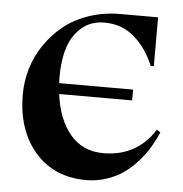

<svg xmlns="http://www.w3.org/2000/svg" viewBox="-51 -734 757 795"><g transform="rotate(5 327.5 -336.5)"><path d="M574.2 -481.9H561Q533.2 -551.8 481 -597.9Q428.7 -644 356 -644Q299.3 -644 261 -611.3Q222.7 -578.6 205.8 -526.4Q189 -474.1 189 -405.8Q189 -386.7 189.9 -377.9H497.1V-333H193.8Q207 -229 258.8 -167Q310.5 -105 397 -105Q536.1 -105 609.9 -221.2L625 -210.9Q610.8 -177.7 592.8 -147.7Q574.7 -117.7 548.1 -87.6Q521.5 -57.6 491 -36.1Q460.4 -14.6 420.2 -1.2Q379.9 12.2 335.9 12.2Q202.1 12.2 123 -79.1Q43.9 -170.4 43.9 -318.8Q43.9 -372.6 59.3 -425.3Q74.7 -478 106.4 -524.9Q138.2 -571.8 181.9 -607.4Q225.6 -643.1 286.6 -664.1Q347.7 -685.1 418 -685.1H574.2Z"/></g></svg>

Font: Bluu Next
Style: Bold
Weight: 700
Designer: Jean-Baptiste Morizot, Igor Stepanchenko (Cyrillic)
Foundry: Igor Stepanchenko
Version: Version 1.005